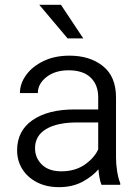

<svg xmlns="http://www.w3.org/2000/svg" viewBox="-20 -770 580 800"><path d="M402.8 0Q397.9 -11.7 394.8 -29.1Q391.6 -46.4 390.1 -64.5Q364.3 -34.2 322.8 -12.2Q281.2 9.8 226.1 9.8Q173.3 9.8 134 -10.5Q94.7 -30.8 73 -65.4Q51.3 -100.1 51.3 -143.6Q51.3 -225.1 115.7 -269.5Q180.2 -314 290.5 -314H389.2V-364.7Q389.2 -416.5 357.7 -446.8Q326.2 -477.1 265.6 -477.1Q209.5 -477.1 173.6 -449Q137.7 -420.9 137.7 -382.3H63Q63 -421.4 88.6 -457Q114.3 -492.7 160.9 -515.4Q207.5 -538.1 269.5 -538.1Q354.5 -538.1 408.9 -494.6Q463.4 -451.2 463.4 -363.8V-113.3Q463.4 -86.4 468 -56.6Q472.7 -26.9 481 -6.8V0ZM235.8 -56.2Q292.5 -56.2 332.5 -83.7Q372.6 -111.3 389.2 -147.5V-259.8H301.8Q218.3 -259.8 172.1 -232.2Q126 -204.6 126 -152.3Q126 -112.3 154.5 -84.2Q183.1 -56.2 235.8 -56.2ZM233.9 -750 327.1 -609.9H261.7L143.6 -750Z"/></svg>

Font: Vazirmatn UI Light
Style: Regular
Weight: 300
Designer: Saber Rastikerdar
Foundry: Saber Rastikerdar
Version: Version 33.003